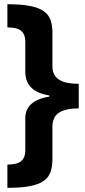

<svg xmlns="http://www.w3.org/2000/svg" viewBox="-20 -734 404 912"><path d="M229 22Q229 58.1 219.7 84Q210.4 109.9 186.3 126.2Q162.1 142.6 120.6 150.4Q79.1 158.2 15.1 158.2V47.9Q34.7 47.4 50.3 44.4Q65.9 41.5 76.9 33.9Q87.9 26.4 94 13.2Q100.1 0 100.1 -21V-167Q98.6 -212.9 128.4 -239.7Q158.2 -266.6 213.9 -274.9V-280.8Q103 -297.9 100.1 -389.2V-535.2Q100.1 -556.2 94 -569.3Q87.9 -582.5 76.9 -590.1Q65.9 -597.7 50.3 -600.6Q34.7 -603.5 15.1 -604V-713.9Q79.1 -713.9 120.6 -706.1Q162.1 -698.2 186.3 -681.9Q210.4 -665.5 219.7 -639.9Q229 -614.3 229 -578.1V-422.9Q228.5 -399.4 236.3 -382.8Q244.1 -366.2 260.3 -355.7Q276.4 -345.2 300 -340.6Q323.7 -335.9 354 -335.9V-219.2Q293 -219.2 261 -199.2Q229 -179.2 229 -131.8Z"/></svg>

Font: Droid Sans
Style: Bold
Weight: 700
Foundry: Ascender Corporation
Version: Version 1.00 build 112